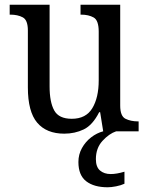

<svg xmlns="http://www.w3.org/2000/svg" viewBox="-20 -556 629 813"><path d="M252 10Q177 10 137.5 -36.5Q98 -83 98 -186V-427Q98 -471 76.5 -482.5Q55 -494 24 -494H21V-536H190V-190Q190 -124 209.5 -88.5Q229 -53 284 -53Q344 -53 371 -98Q398 -143 398 -216V-422Q398 -470 376.5 -482Q355 -494 324 -494H321V-536H489V-109Q489 -64 511.5 -53Q534 -42 564 -42H567V0H417L404 -81H400Q372 -26 334.5 -8Q297 10 252 10ZM436 237Q378 237 345 211.5Q312 186 312 130Q312 98 327 71Q342 44 366 25.5Q390 7 417 0H472Q442 10 414 40.5Q386 71 386 118Q386 151 403.5 166Q421 181 449 181Q474 181 507 171V222Q492 229 471.5 233Q451 237 436 237Z"/></svg>

Font: Noto Serif Hebrew SemiCondensed
Style: Regular
Weight: 400
Width: 4
Designer: Monotype Design Team
Foundry: Monotype Imaging Inc.
Version: Version 2.004; ttfautohint (v1.8.4.7-5d5b)